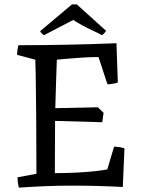

<svg xmlns="http://www.w3.org/2000/svg" viewBox="-20 -846 665 875"><path d="M66 9Q60 -15 60 -38L146 -54Q146 -120 145.5 -183.5Q145 -247 145 -310Q144 -375 143.5 -441Q143 -507 141 -574L58 -596Q58 -618 64 -640Q288 -640 511 -649V-641L517 -470Q505 -466 493.5 -464Q482 -462 470 -462L466 -473L429 -586Q393 -586 353.5 -583.5Q314 -581 282.5 -578Q251 -575 239 -574Q237 -529 235.5 -472Q234 -415 232 -353L426 -357L452 -332L446 -289L231 -295L230 -57Q274 -57 319.5 -59Q365 -61 404.5 -65Q444 -69 469 -74L500 -178Q512 -177 523.5 -175.5Q535 -174 547 -170V-164L540 -4V6Q423 0 305 0Q245 0 185.5 2.5Q126 5 66 9ZM444 -686Q428 -695 404 -706Q380 -717 356 -730Q332 -743 314 -755Q283 -739 251 -722.5Q219 -706 187 -689L181 -686Q178 -686 170.5 -693.5Q163 -701 163 -704L308 -826H330L463 -706Q463 -703 455 -694.5Q447 -686 444 -686Z"/></svg>

Font: Labrada
Style: Regular
Weight: 400
Designer: Mercedes Jáuregui
Foundry: Omnibus-Type Team
Version: Version 1.000; ttfautohint (v1.8.4.7-5d5b)